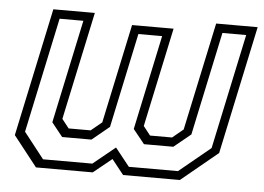

<svg xmlns="http://www.w3.org/2000/svg" viewBox="-44 -596 896 652"><g transform="rotate(5 404.5 -270.0)"><path d="M112.5 -540H254L175.5 -172L199.5 -141.5H274.5L311.5 -172L383.5 -510H525L453 -172L477 -141.5H552L589 -172L667.5 -540H809L716 -103L591 0H397.5L357 -51L294 0H100.5L19.5 -103ZM136.5 -510 53 -117.5 122 -29.5H290L365.5 -91L414.5 -29.5H582L689 -117.5L772.5 -510H691.5L616.5 -157.5L559 -110.5H459L420 -159L488.5 -481.5H407.5L339 -159L280 -110.5H180L142.5 -157.5L217.5 -510Z"/></g></svg>

Font: Tourney Light
Style: Italic
Weight: 300
Italic angle: -12°
Version: Version 1.015